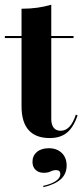

<svg xmlns="http://www.w3.org/2000/svg" viewBox="-22 -569 346 807"><path d="M187.1 11.3Q128.2 11.3 98.4 -22.2Q68.5 -55.6 68.5 -122.6V-208.9H193.5V-69.4Q193.5 -45.2 203.6 -32.3Q213.7 -19.4 233.1 -19.4Q254 -19.4 269.8 -36.3Q285.5 -53.2 296.8 -87.1L304 -83.9Q287.1 -33.9 259.3 -11.3Q231.5 11.3 187.1 11.3ZM68.5 -208.9V-532.3Q104.8 -532.3 135.5 -536.7Q166.1 -541.1 193.5 -549.2V-208.9ZM-1.6 -408.9V-417.7H287.1V-408.9ZM160.5 217.7 159.7 212.1Q193.5 204.8 212.5 191.9Q231.5 179 231.5 162.9Q231.5 146 213.7 146Q201.6 146 190.7 151.6Q179.8 157.3 162.1 157.3Q140.3 157.3 127.4 144.8Q114.5 132.3 114.5 111.3Q114.5 85.5 133.1 69.8Q151.6 54 183.1 54Q216.9 54 237.5 73.8Q258.1 93.5 258.1 126.6Q258.1 162.1 233.5 184.3Q208.9 206.5 160.5 217.7Z"/></svg>

Font: Playfair 144pt SemiCondensed ExtraBold
Style: Regular
Weight: 800
Width: 4
Designer: Claus Eggers Sørensen
Foundry: Claus Eggers Sørensen
Version: Version 2.203